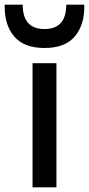

<svg xmlns="http://www.w3.org/2000/svg" viewBox="-73 -800 380 820"><path d="M-53 -780H24Q24 -676 117 -676Q210 -676 210 -780H287Q289 -695 247 -645Q205 -595 117 -595Q29 -595 -13 -645Q-55 -695 -53 -780ZM66 -530H168V0H66Z"/></svg>

Font: Coupeur_Texte
Style: Regular
Weight: 400
Designer: Léa Rolland
Version: Version 1.000;PS 001.000;hotconv 1.0.88;makeotf.lib2.5.64775